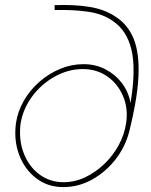

<svg xmlns="http://www.w3.org/2000/svg" viewBox="-20 -754 618 784"><path d="M238 10Q175 10 128 -26Q81 -62 58.5 -121Q36 -180 45 -250Q52 -299 77.5 -343Q103 -387 141.5 -420.5Q180 -454 226 -473Q272 -492 321 -492Q370 -492 410.5 -471Q451 -450 478 -414.5Q505 -379 513 -333Q536 -473 516.5 -552Q497 -631 441 -668Q401 -697 340.5 -706Q280 -715 203 -713V-733Q282 -736 344.5 -726Q407 -716 450 -687Q497 -658 521.5 -605.5Q546 -553 546 -469Q546 -419 536.5 -357Q527 -295 508 -218Q492 -155 452 -103.5Q412 -52 356.5 -21Q301 10 238 10ZM240 -10Q285 -10 327.5 -30Q370 -50 405.5 -84Q441 -118 464.5 -161Q488 -204 495 -251Q504 -311 482.5 -361.5Q461 -412 418 -442Q375 -472 318 -472Q259 -472 204 -441.5Q149 -411 111.5 -360.5Q74 -310 64 -249Q56 -184 76.5 -129.5Q97 -75 140 -42.5Q183 -10 240 -10Z"/></svg>

Font: Raleway Thin
Style: Italic
Weight: 100
Italic angle: -12°
Designer: Matt McInerney, Pablo Impallari, Rodrigo Fuenzalida
Foundry: Matt McInerney, Pablo Impallari, Rodrigo Fuenzalida
Version: Version 4.026